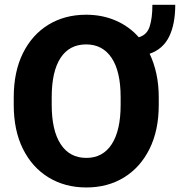

<svg xmlns="http://www.w3.org/2000/svg" viewBox="-20 -783 761 812"><path d="M651.4 -371.1V-339.4Q651.4 -231.4 612.3 -153.1Q573.2 -74.7 504.4 -32.5Q435.5 9.8 345.2 9.8Q254.9 9.8 185.5 -32.5Q116.2 -74.7 77.1 -153.1Q38.1 -231.4 38.1 -339.4V-371.1Q38.1 -479.5 76.9 -557.9Q115.7 -636.2 184.8 -678.5Q253.9 -720.7 344.2 -720.7Q412.6 -720.7 469.5 -696Q526.4 -671.4 566.9 -625.5Q601.1 -634.8 612.8 -670.4Q624.5 -706.1 624.5 -762.7H721.2Q721.2 -681.2 695.3 -628.2Q669.4 -575.2 612.8 -555.7Q631.3 -517.1 641.4 -470.7Q651.4 -424.3 651.4 -371.1ZM490.2 -339.4V-372.1Q490.2 -481 452.1 -538.1Q414.1 -595.2 344.2 -595.2Q273.4 -595.2 236.1 -538.1Q198.7 -481 198.7 -372.1V-339.4Q198.7 -231.4 236.6 -173.3Q274.4 -115.2 345.2 -115.2Q415 -115.2 452.6 -173.3Q490.2 -231.4 490.2 -339.4Z"/></svg>

Font: Vazirmatn RD ExtraBold
Style: Regular
Weight: 800
Designer: Saber Rastikerdar
Foundry: Saber Rastikerdar
Version: Version 32.102